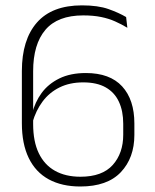

<svg xmlns="http://www.w3.org/2000/svg" viewBox="-20 -668 562 698"><path d="M272 10Q205 10 157.2 -16Q109.5 -42 84.5 -93.5Q59.5 -145 59.5 -220V-409.5Q59.5 -523.5 114.2 -586Q169 -648.5 278 -648.5Q336.5 -648.5 374.5 -635Q412.5 -621.5 438.5 -606L443 -567Q421.5 -580 398.5 -590.2Q375.5 -600.5 347.5 -606.2Q319.5 -612 282.5 -612Q189.5 -612 145 -559.5Q100.5 -507 100.5 -409V-217Q100.5 -153.5 121 -111Q141.5 -68.5 180 -47Q218.5 -25.5 272.5 -25.5Q351.5 -25.5 389.8 -68.2Q428 -111 428 -178V-218Q428 -264.5 412.2 -298.2Q396.5 -332 364.5 -350.2Q332.5 -368.5 282.5 -368.5Q233.5 -368.5 196.5 -350.2Q159.5 -332 135 -299.2Q110.5 -266.5 98 -222.5L88.5 -255.5H97Q107 -296.5 131.2 -329.8Q155.5 -363 195.8 -382.8Q236 -402.5 292 -402.5Q379.5 -402.5 424 -354Q468.5 -305.5 468.5 -219V-177.5Q468.5 -94 419.2 -42Q370 10 272 10Z"/></svg>

Font: Anek Odia ExtraLight
Style: Regular
Weight: 250
Designer: Yesha Goshar & Mahesh Sahu (Odia), Yesha Goshar (Latin)
Foundry: Ek Type
Version: Version 1.003